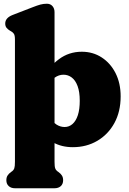

<svg xmlns="http://www.w3.org/2000/svg" viewBox="-20 -774 690 1028"><path d="M272 -709V92Q272 117.5 275.5 127.2Q279 137 286 142L293 147Q305 155.5 311.5 165.8Q318 176 318 191Q318 211 305.5 222.5Q293 234 271 234H61Q39.5 234 26.8 222.5Q14 211 14 191Q14 176 20.5 165.8Q27 155.5 39 147L46 142Q53 137 56.5 127.2Q60 117.5 60 92V-562Q60 -584.5 54.5 -592.8Q49 -601 40 -606L33 -610Q22 -616.5 15 -625.2Q8 -634 8 -648Q8 -678.5 48 -694L154 -735Q179.5 -745 196 -749.5Q212.5 -754 231 -754Q250 -754 261 -741.2Q272 -728.5 272 -709ZM235 -307 199 -347Q242 -417 295.5 -457Q349 -497 418 -497Q477.5 -497 524.5 -466.5Q571.5 -436 598.8 -382.2Q626 -328.5 626 -258Q626 -176.5 592.5 -115.2Q559 -54 501 -20Q443 14 370 14Q309.5 14 264.2 -11.8Q219 -37.5 186 -90L243 -156Q262 -120 282.5 -107Q303 -94 326 -94Q350 -94 368.2 -110Q386.5 -126 396.8 -157.2Q407 -188.5 407 -234Q407 -282 395.5 -313Q384 -344 364.2 -359Q344.5 -374 320 -374Q294.5 -374 273 -358.2Q251.5 -342.5 235 -307Z"/></svg>

Font: Fraunces SuperSoft Wonky
Style: Regular
Weight: 900
Version: Version 1.000;[b76b70a41]